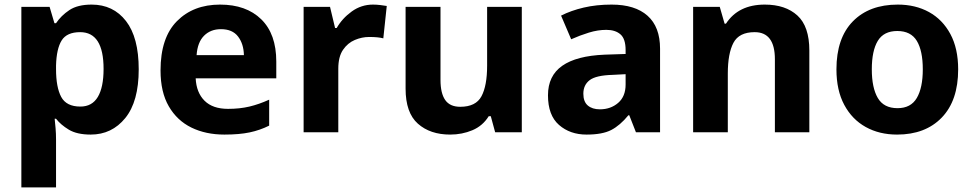

<svg xmlns="http://www.w3.org/2000/svg" viewBox="-20 -576 4240 836"><path d="M379 -556Q473 -556 528.5 -484.5Q584 -413 584 -274Q584 -134 525.5 -62Q467 10 375 10Q315 10 279.5 -11.5Q244 -33 224 -59H218Q220 -41 222 -17.5Q224 6 224 31V240H73V-546H196L217 -475H224Q246 -508 282 -532Q318 -556 379 -556ZM329 -436Q271 -436 248.5 -400Q226 -364 224 -291V-275Q224 -196 246.5 -154Q269 -112 330 -112Q381 -112 406 -154Q431 -196 431 -276Q431 -436 329 -436Z M938 -556Q1052 -556 1117.5 -492Q1183 -428 1183 -308V-235H832Q835 -173 870.5 -137.5Q906 -102 973 -102Q1024 -102 1066 -112Q1108 -122 1152 -142V-29Q1112 -9 1067 0.5Q1022 10 957 10Q876 10 813.5 -20.5Q751 -51 715 -113Q679 -175 679 -269Q679 -412 750.5 -484Q822 -556 938 -556ZM942 -449Q897 -449 868.5 -420.5Q840 -392 836 -336H1042Q1041 -385 1016.5 -417Q992 -449 942 -449Z M1604 -556Q1619 -556 1636 -554Q1653 -552 1664 -550L1649 -409Q1638 -412 1623 -413.5Q1608 -415 1587 -415Q1556 -415 1525 -402Q1494 -389 1473.5 -359Q1453 -329 1453 -277V0H1302V-546H1417L1439 -454H1446Q1470 -496 1511.5 -526Q1553 -556 1604 -556Z M2252 -546V0H2136L2117 -70H2108Q2082 -28 2037 -9Q1992 10 1940 10Q1853 10 1799.5 -37.5Q1746 -85 1746 -190V-546H1898V-228Q1898 -170 1918.5 -140.5Q1939 -111 1984 -111Q2052 -111 2076.5 -157Q2101 -203 2101 -290V-546Z M2643 -556Q2745 -556 2799.5 -507.5Q2854 -459 2854 -364V0H2749L2720 -74H2716Q2680 -30 2641.5 -10Q2603 10 2534 10Q2462 10 2414 -32Q2366 -74 2366 -161Q2366 -246 2428 -289.5Q2490 -333 2613 -338L2704 -341V-358Q2704 -407 2681.5 -426.5Q2659 -446 2620 -446Q2583 -446 2544 -434Q2505 -422 2467 -405L2423 -508Q2466 -530 2521.5 -543Q2577 -556 2643 -556ZM2647 -250Q2575 -248 2547.5 -227Q2520 -206 2520 -168Q2520 -133 2539.5 -116.5Q2559 -100 2592 -100Q2639 -100 2671.5 -128Q2704 -156 2704 -208V-253Z M3310 -556Q3400 -556 3452 -508.5Q3504 -461 3504 -356V0H3354V-318Q3354 -436 3266 -436Q3198 -436 3173.5 -389.5Q3149 -343 3149 -256V0H2998V-546H3114L3135 -473H3141Q3195 -556 3310 -556Z M4152 -274Q4152 -138 4080.5 -64Q4009 10 3886 10Q3809 10 3749.5 -23Q3690 -56 3656 -119.5Q3622 -183 3622 -274Q3622 -410 3693.5 -483Q3765 -556 3889 -556Q3966 -556 4025 -523.5Q4084 -491 4118 -428Q4152 -365 4152 -274ZM3776 -274Q3776 -194 3802 -149.5Q3828 -105 3888 -105Q3946 -105 3972 -149.5Q3998 -194 3998 -274Q3998 -355 3972 -398Q3946 -441 3887 -441Q3828 -441 3802 -398Q3776 -355 3776 -274Z"/></svg>

Font: Noto Sans Khmer UI
Style: Bold
Weight: 700
Designer: Danh Hong and the Monotype Design Team
Foundry: Monotype Imaging Inc.
Version: Version 2.002; ttfautohint (v1.8.4.7-5d5b)